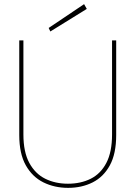

<svg xmlns="http://www.w3.org/2000/svg" viewBox="-20 -895 653 927"><path d="M309 12Q243 12 189.5 -14.5Q136 -41 104.5 -97Q73 -153 73 -243V-700H93V-246Q93 -161 121.5 -108.5Q150 -56 198.5 -32Q247 -8 308 -8Q370 -8 418 -32Q466 -56 493.5 -108.5Q521 -161 521 -246V-700H541V-243Q541 -153 510.5 -97Q480 -41 427.5 -14.5Q375 12 309 12ZM223 -743 215 -760 386 -875 399 -852Z"/></svg>

Font: DM Sans 10pt Thin
Style: Regular
Weight: 250
Version: Version 4.004;gftools[0.9.30]